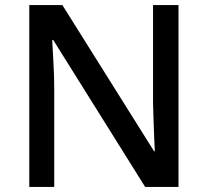

<svg xmlns="http://www.w3.org/2000/svg" viewBox="-20 -734 816 754"><path d="M681 0H550L189 -577H185Q187 -537 190 -485.5Q193 -434 193 -380V0H95V-714H225L585 -140H588Q587 -161 585.5 -193Q584 -225 583 -261.5Q582 -298 581 -330V-714H681Z"/></svg>

Font: Noto Sans Myanmar Medium
Style: Regular
Weight: 500
Designer: Monotype Design Team
Foundry: Monotype Imaging Inc.
Version: Version 2.107; ttfautohint (v1.8.4.7-5d5b)